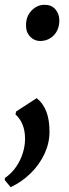

<svg xmlns="http://www.w3.org/2000/svg" viewBox="-41 -533 288 801"><path d="M3.5 248 -21 218.5 -20.5 209.5Q7.5 190.5 26.2 163Q45 135.5 54.2 105.2Q63.5 75 63.5 47.5Q63.5 20.5 57.8 0.8Q52 -19 43 -32.8Q34 -46.5 23.5 -56L26.5 -68L112 -123.5Q138 -103.5 151.8 -68.8Q165.5 -34 165.5 16.5Q165.5 63.5 145 108Q124.5 152.5 87.8 189Q51 225.5 3.5 248ZM67.5 -428Q67.5 -465 90.8 -489Q114 -513 145 -513Q174 -513 190.2 -494Q206.5 -475 206.5 -448Q206.5 -409.5 183.5 -385.8Q160.5 -362 126 -362Q102 -362 84.5 -380.5Q67 -399 67.5 -428Z"/></svg>

Font: Merriweather 60pt
Style: Bold Italic
Weight: 700
Italic angle: -7.8°
Version: Version 2.101